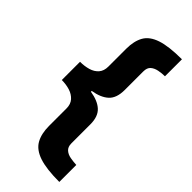

<svg xmlns="http://www.w3.org/2000/svg" viewBox="-280 -769 983 983"><g transform="rotate(45 211.0 -278.0)"><path d="M390 166Q297 166 244.5 148.5Q192 131 171 94Q150 57 150 0V-126Q150 -157 133 -176Q116 -195 89 -203.5Q62 -212 30 -212V-344Q62 -344 89.5 -352Q117 -360 133.5 -379Q150 -398 150 -429V-558Q150 -614 170.5 -650.5Q191 -687 243.5 -704.5Q296 -722 390 -722V-599Q368 -599 345.5 -594.5Q323 -590 308.5 -577.5Q294 -565 294 -538V-404Q294 -345 264 -317.5Q234 -290 178 -281V-275Q235 -266 264.5 -238.5Q294 -211 294 -155V-17Q294 8 308.5 21Q323 34 345.5 38Q368 42 390 43Z"/></g></svg>

Font: Noto Sans Syriac Eastern ExtraBold
Style: Regular
Weight: 800
Designer: Patrick Giasson and the Monotype Design Team
Foundry: Monotype Imaging Inc.
Version: Version 3.001